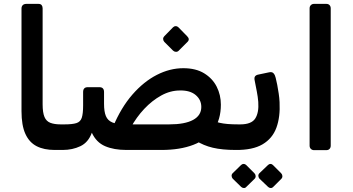

<svg xmlns="http://www.w3.org/2000/svg" viewBox="-20 -770 1822 991"><path d="M298 4H262Q207 4 169 -15.5Q131 -35 111 -79Q91 -123 91 -196V-726Q91 -737 97.5 -743.5Q104 -750 117 -750H178Q190 -750 195 -743.5Q200 -737 200 -727V-232Q200 -189 209.5 -166.5Q219 -144 240 -136Q261 -128 293 -128H313Q328 -128 328 -113V-26Q328 4 298 4Z M1196 4Q1127 4 1078.5 -7.5Q1030 -19 991 -44L1079 -147Q1097 -140 1114.5 -136Q1132 -132 1155 -130Q1178 -128 1211 -128Q1226 -128 1226 -113V-26Q1226 4 1196 4ZM304 4Q295 4 289 0.5Q283 -3 283 -17V-104Q283 -118 291 -123Q299 -128 313 -128Q353 -128 374 -134.5Q395 -141 402 -162Q409 -183 409 -226V-295Q409 -320 433 -320H493Q517 -320 517 -295V-234Q517 -194 526.5 -171Q536 -148 560 -138Q584 -128 628 -128H853Q934 -128 976.5 -151Q1019 -174 1019 -218Q1019 -255 990 -279.5Q961 -304 909 -303Q859 -303 812 -277Q765 -251 724.5 -208Q684 -165 654 -110L563 -115Q605 -215 663.5 -282Q722 -349 789.5 -383.5Q857 -418 926 -418Q991 -418 1034 -391.5Q1077 -365 1098.5 -322.5Q1120 -280 1120 -230Q1120 -153 1083.5 -101Q1047 -49 978 -22.5Q909 4 813 4H632Q568 4 522.5 -15.5Q477 -35 454 -85Q436 -35 395 -15.5Q354 4 304 4ZM902 -508Q896 -502 887.5 -502.5Q879 -503 873 -509L828 -554Q822 -561 822 -569Q822 -577 828 -583L873 -629Q879 -635 887 -635Q895 -635 901 -629L946 -583Q962 -567 947 -553Z M1196 4Q1189 4 1185 -1Q1181 -6 1181 -13V-100Q1181 -128 1211 -128H1220Q1278 -128 1297.5 -158.5Q1317 -189 1313 -244Q1311 -270 1305.5 -298Q1300 -326 1295 -352Q1291 -369 1296.5 -376Q1302 -383 1313 -385L1370 -397Q1385 -400 1392.5 -391Q1400 -382 1403 -368Q1407 -353 1411 -332Q1415 -311 1418.5 -287.5Q1422 -264 1423 -243Q1427 -166 1406.5 -110.5Q1386 -55 1335 -25Q1284 5 1196 4ZM1251 195Q1246 201 1238 200.5Q1230 200 1224 194L1181 152Q1176 146 1175.5 138Q1175 130 1181 124L1224 82Q1230 76 1237.5 76Q1245 76 1251 82L1293 124Q1299 130 1299.5 138.5Q1300 147 1294 153ZM1390 195Q1384 201 1376.5 200.5Q1369 200 1363 194L1319 152Q1314 146 1313.5 138Q1313 130 1319 124L1363 82Q1369 76 1376 76Q1383 76 1389 82L1431 124Q1437 130 1437.5 138.5Q1438 147 1432 153Z M1601 5Q1591 5 1584.5 -1.5Q1578 -8 1578 -18V-727Q1578 -737 1584.5 -743.5Q1591 -750 1601 -750H1664Q1675 -750 1681 -743.5Q1687 -737 1687 -727V-18Q1687 -8 1681 -1.5Q1675 5 1664 5Z"/></svg>

Font: Rubik Medium
Style: Italic
Weight: 500
Italic angle: -12°
Designer: Hubert and Fischer
Foundry: Hubert and Fischer
Version: Version 2.300;gftools[0.9.30]